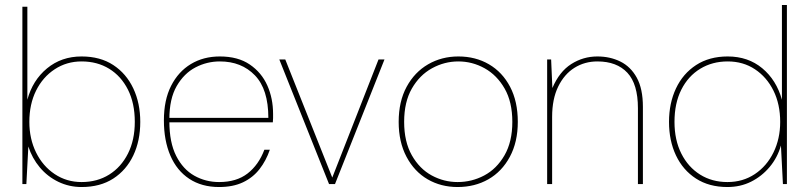

<svg xmlns="http://www.w3.org/2000/svg" viewBox="-20 -740 3255 772"><path d="M308 12Q258 12 214.5 -9Q171 -30 140 -67Q109 -104 94 -151L86 0H70V-713H90V-339Q111 -417 169 -465Q227 -513 308 -513Q383 -513 435.5 -478.5Q488 -444 516 -384.5Q544 -325 544 -250Q544 -174 516 -115Q488 -56 435.5 -22Q383 12 308 12ZM308 -8Q371 -8 419 -38Q467 -68 494.5 -122.5Q522 -177 522 -250Q522 -325 494.5 -379.5Q467 -434 419 -463.5Q371 -493 308 -493Q248 -493 200 -461.5Q152 -430 125 -375.5Q98 -321 98 -250Q98 -182 125 -127Q152 -72 200 -40Q248 -8 308 -8Z M861 12Q791 12 741 -21Q691 -54 665 -114.5Q639 -175 639 -256Q639 -338 668 -395Q697 -452 747.5 -482.5Q798 -513 864 -513Q937 -513 984.5 -480.5Q1032 -448 1055 -396Q1078 -344 1078 -282Q1078 -272 1078 -265Q1078 -258 1077 -248H650V-266H1059Q1059 -381 1005 -437Q951 -493 864 -493Q812 -493 766 -469Q720 -445 690.5 -394Q661 -343 661 -261V-252Q661 -167 688.5 -113Q716 -59 761.5 -33.5Q807 -8 861 -8Q931 -8 975.5 -42.5Q1020 -77 1043 -138H1065Q1050 -94 1023.5 -60Q997 -26 957 -7Q917 12 861 12Z M1303 0 1103 -501H1127L1316 -26L1502 -501H1526L1327 0Z M1820 12Q1753 12 1699.5 -19Q1646 -50 1614.5 -109.5Q1583 -169 1583 -250Q1583 -332 1615 -391Q1647 -450 1701.5 -481.5Q1756 -513 1823 -513Q1892 -513 1946 -481.5Q2000 -450 2031 -391Q2062 -332 2062 -250Q2062 -169 2030 -109.5Q1998 -50 1943.5 -19Q1889 12 1820 12ZM1820 -8Q1877 -8 1927 -34.5Q1977 -61 2008.5 -115.5Q2040 -170 2040 -250Q2040 -330 2009 -384Q1978 -438 1928.5 -465.5Q1879 -493 1823 -493Q1767 -493 1717 -465.5Q1667 -438 1636 -384Q1605 -330 1605 -250Q1605 -170 1636 -115.5Q1667 -61 1716 -34.5Q1765 -8 1820 -8Z M2180 0V-501H2196L2201 -386Q2229 -452 2277 -482.5Q2325 -513 2382 -513Q2433 -513 2474.5 -492.5Q2516 -472 2540.5 -427.5Q2565 -383 2565 -310V0H2545V-305Q2545 -402 2502.5 -447.5Q2460 -493 2382 -493Q2331 -493 2290 -467.5Q2249 -442 2224.5 -392Q2200 -342 2200 -270V0Z M2905 12Q2831 12 2778.5 -22Q2726 -56 2698 -115Q2670 -174 2670 -250Q2670 -325 2698 -384.5Q2726 -444 2779 -478.5Q2832 -513 2906 -513Q2988 -513 3045 -465.5Q3102 -418 3124 -339V-720H3144V0H3128L3120 -155Q3106 -106 3074.5 -68.5Q3043 -31 3000 -9.5Q2957 12 2905 12ZM2905 -8Q2967 -8 3015 -40Q3063 -72 3090 -127Q3117 -182 3117 -250Q3117 -321 3090 -375.5Q3063 -430 3015.5 -461.5Q2968 -493 2906 -493Q2844 -493 2795.5 -463.5Q2747 -434 2719.5 -379.5Q2692 -325 2692 -250Q2692 -177 2719.5 -122.5Q2747 -68 2795 -38Q2843 -8 2905 -8Z"/></svg>

Font: DM Sans 18pt Thin
Style: Regular
Weight: 250
Designer: Colophon Foundry, Jonny Pinhorn
Foundry: Colophon Foundry
Version: Version 4.004;gftools[0.9.30]